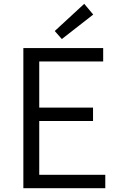

<svg xmlns="http://www.w3.org/2000/svg" viewBox="-20 -983 624 1003"><path d="M102 0H530V-70H185V-351H466V-421H185V-662H519V-732H102ZM303 -779 467 -907 420 -963 266 -821Z"/></svg>

Font: ChiuKong Gothic CL Normal
Style: Regular
Weight: 350
Designer: Ryoko NISHIZUKA 西塚涼子 (kana, bopomofo & ideographs); Paul D. Hunt (Latin, Greek & Cyrillic); Sandoll Communications 산돌커뮤니
Foundry: Adobe
Version: Version 1.300